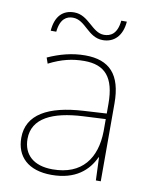

<svg xmlns="http://www.w3.org/2000/svg" viewBox="-82 -778 676 850"><g transform="rotate(10 255.5 -353.0)"><path d="M94 -618H119C125 -678 154 -692 181 -692C239 -692 260 -617 328 -617C378 -617 414 -651 419 -716H394C388 -655 358 -641 329 -641C275 -641 249 -716 183 -716C132 -716 99 -684 94 -618ZM264 -537C205 -537 150 -522 97 -498L106 -472C163 -501 211 -512 264 -512C357 -512 402 -463 402 -343V-300L299 -294C142 -285 48 -234 48 -129C48 -45 102 10 208 10C316 10 372 -42 400 -103H402L406 0H428V-350C428 -480 373 -537 264 -537ZM301 -270 402 -275V-220C400 -99 341 -15 208 -15C123 -15 76 -58 76 -129C76 -222 165 -263 301 -270Z"/></g></svg>

Font: Noto Sans Gurmukhi UI Thin
Style: Regular
Weight: 100
Designer: Jelle Bosma - Monotype Design Team
Foundry: Monotype Imaging Inc.
Version: Version 2.004